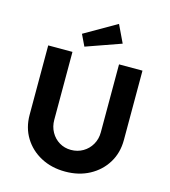

<svg xmlns="http://www.w3.org/2000/svg" viewBox="-134 -1042 1024 1155"><g transform="rotate(15 378.5 -465.0)"><path d="M379 6Q294 6 227.5 -29.5Q161 -65 123 -127Q85 -189 85 -269V-701H236V-278Q236 -236 255 -202Q274 -168 306.5 -148.5Q339 -129 379 -129Q420 -129 453.5 -148.5Q487 -168 506.5 -202Q526 -236 526 -278V-701H672V-269Q672 -189 634 -127Q596 -65 530 -29.5Q464 6 379 6ZM297 -750 263 -821 463 -936 515 -827Z"/></g></svg>

Font: Lexend Deca SemiBold
Style: Regular
Weight: 600
Designer: Bonnie Shaver-Troup, Thomas Jockin
Foundry: Lexend
Version: Version 1.008; ttfautohint (v1.8.4.7-5d5b)